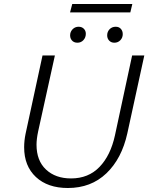

<svg xmlns="http://www.w3.org/2000/svg" viewBox="-20 -936 743 962"><path d="M342 -916H643L633 -874H331ZM332 -767Q335 -782 346.5 -792Q358 -802 374 -802Q390 -802 400 -792Q410 -782 410 -767Q410 -748 398 -735Q386 -722 368 -722Q349 -722 339 -735Q329 -748 332 -767ZM517 -759Q517 -777 529 -789.5Q541 -802 560 -802Q576 -802 585.5 -791.5Q595 -781 595 -765Q595 -747 583 -734.5Q571 -722 553 -722Q537 -722 527 -732.5Q517 -743 517 -759ZM101 -198Q101 -231 108 -265L193 -658H255L171 -277Q163 -239 163 -211Q163 -131 210.5 -86.5Q258 -42 336 -42Q423 -42 478.5 -99.5Q534 -157 556 -258L642 -658H703L618 -268Q590 -141 513 -67.5Q436 6 320 6Q219 6 160 -49Q101 -104 101 -198Z"/></svg>

Font: Ysabeau Infant Semilight
Style: Italic
Weight: 300
Italic angle: -12°
Designer: Christian Thalmann (Catharsis Fonts)
Version: Version 0.003